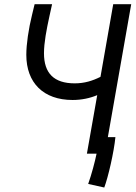

<svg xmlns="http://www.w3.org/2000/svg" viewBox="-20 -713 629 891"><path d="M463.9 157.2C482.4 107.4 508.8 -6.8 515.6 -76.7H480.5L588.9 -693.4H505.4L446.3 -356.4C409.2 -337.9 372.1 -326.2 326.7 -326.2C230 -326.2 184.1 -373.5 184.1 -465.8C184.1 -514.6 195.8 -575.7 209.5 -638.2L221.7 -693.4H140.6L128.9 -645C112.3 -578.1 102.1 -507.3 102.1 -458.5C102.1 -328.6 181.6 -249 316.9 -249C358.4 -249 397.5 -257.3 431.2 -271.5L383.3 0H428.2C419.9 40 405.3 95.2 389.2 140.6Z"/></svg>

Font: Cascadia Mono SemiLight
Style: Italic
Weight: 350
Italic angle: -10°
Monospace: yes
Designer: Aaron Bell
Foundry: Saja Typeworks
Version: Version 2404.023